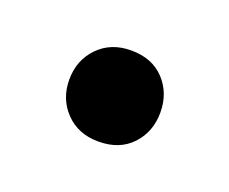

<svg xmlns="http://www.w3.org/2000/svg" viewBox="-39 -153 255 214"><g transform="rotate(20 89.0 -46.0)"><path d="M89 8Q65 8 50 -7.5Q35 -23 35 -46Q35 -69 50 -84.5Q65 -100 89 -100Q114 -100 128.5 -84.5Q143 -69 143 -46Q143 -23 128.5 -7.5Q114 8 89 8Z"/></g></svg>

Font: LivvicRegular
Style: Regular
Weight: 400
Designer: Jacques Le Bailly, Baron von Fonthausen
Version: Version 1.001; ttfautohint (v1.8.2)